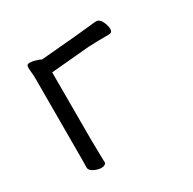

<svg xmlns="http://www.w3.org/2000/svg" viewBox="-118 -604 735 733"><g transform="rotate(-30 250.0 -237.5)"><path d="M130 10Q115 10 98 1.5Q81 -7 81 -19Q81 -31 81.5 -57Q82 -83 82 -411Q82 -425 80.5 -438Q79 -451 79 -461Q79 -467 81.5 -471Q84 -475 94 -475Q103 -475 113 -472Q123 -469 132 -466L140 -462Q330 -478 359 -482Q382 -485 391 -485Q406 -485 415 -466.5Q424 -448 424 -432Q424 -417 409 -417Q357 -417 317 -415L149 -400V-107Q149 -76 150 -47Q151 -18 151 -1Q151 3 145 6.5Q139 10 130 10Z"/></g></svg>

Font: LXGW WenKai Mono Lite
Style: Regular
Weight: 400
Monospace: yes
Designer: LXGW / Fontworks Inc.
Foundry: LXGW / Fontworks Inc.
Version: Version 1.520; June 14, 2025